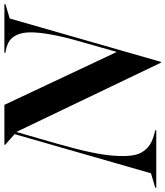

<svg xmlns="http://www.w3.org/2000/svg" viewBox="-12 -794 775 900"><g transform="rotate(-90 376.0 -344.5)"><path d="M-54.2 0V-4.9L13.2 -24.9L196.8 -664.1L147 -708V-711.9H334L582 -185.1L630.9 -356.9Q653.8 -436.5 664.1 -495.1Q674.3 -553.7 673.8 -591.3Q673.3 -628.9 662.1 -652.8Q650.9 -676.8 633.8 -688.2Q616.7 -699.7 589.8 -705.1L578.1 -707V-711.9H806.2V-707L738.8 -687L535.2 22.9H532.2L207 -655.8L152.8 -467.8Q127 -377.9 112.5 -310.1Q98.1 -242.2 95.2 -193.8Q92.3 -145.5 96.9 -112.8Q101.6 -80.1 117.4 -58.8Q133.3 -37.6 153.1 -26.4Q172.9 -15.1 203.1 -7.8L214.8 -4.9V0Z"/></g></svg>

Font: Nyght Serif Medium Italic
Style: Regular
Weight: 500
Italic angle: -16°
Designer: Maksym Kobuzan
Version: Version 0.410;Glyphs 3.1.2 (3151)